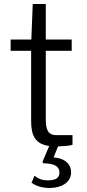

<svg xmlns="http://www.w3.org/2000/svg" viewBox="-20 -727 431 956"><path d="M337 -530H208V-707H143L136 -530H33V-474H135V-124C135 -51 156 -10 225 0L191 80L196 86C251 87 276 101 276 132C276 158 258 171 219 171C188 171 169 162 152 148L137 183C163 201 193 209 227 209C285 209 334 182 334 131C334 98 313 62 247 57L269 2C294 1 328 -1 341 -6V-54H263C229 -54 208 -67 208 -131V-474H337Z"/></svg>

Font: Cheyenne Sans Light
Style: Regular
Weight: 300
Designer: The Public Sans project authors (U.S. Web Design System), Libre Franklin designed by Pablo Impallari and Rodrigo Fuenzal
Foundry: The Cheyenne Sans Project Authors
Version: Version 2.007